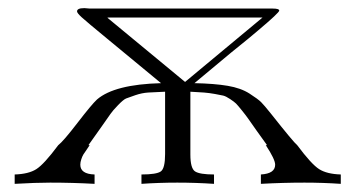

<svg xmlns="http://www.w3.org/2000/svg" viewBox="-20 -451 873 471"><path d="M16 0V-23Q50 -24 69 -36Q88 -48 123 -95Q135 -104 170 -149.5Q205 -195 218 -207Q261 -244 375 -247Q316 -296 243 -356Q192 -398 180.5 -408.5Q169 -419 169 -423Q169 -431 186 -431H188Q190 -431 194 -430.5Q198 -430 200 -430H649Q665 -430 665 -425Q665 -420 614 -377Q598 -363 547 -322Q493 -277 457 -247Q506 -246 538.5 -240.5Q571 -235 592 -221.5Q613 -208 620.5 -200.5Q628 -193 644 -173Q701 -101 709 -95Q744 -48 763 -36Q782 -24 816 -23V0Q772 -3 727 -3Q674 -3 620 0V-23Q655 -25 655 -47Q655 -60 632 -95H635Q624 -110 609.5 -130.5Q595 -151 589.5 -159Q584 -167 573.5 -180Q563 -193 559 -197Q555 -201 544.5 -208Q534 -215 527.5 -216.5Q521 -218 507 -220.5Q493 -223 480.5 -224Q468 -225 447 -226V-72Q447 -38 458.5 -30.5Q470 -23 505 -23V0Q460 -3 415 -3Q370 -3 327 0V-23Q364 -23 374.5 -30.5Q385 -38 385 -73V-226Q359 -225 343.5 -224Q328 -223 312 -217.5Q296 -212 289.5 -209.5Q283 -207 269.5 -193Q256 -179 251 -171.5Q246 -164 227.5 -138Q209 -112 197 -95H200Q199 -93 193 -84.5Q187 -76 184.5 -72Q182 -68 179.5 -60.5Q177 -53 177 -47Q177 -24 212 -23V0Q158 -3 103 -3Q68 -3 16 0ZM244 -407 434 -250 624 -408H244Z"/></svg>

Font: CMU Serif
Style: Roman
Weight: 500
Version: Version 0.7.0